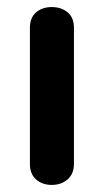

<svg xmlns="http://www.w3.org/2000/svg" viewBox="-20 -519 294 545"><path d="M64.9 -54.2V-439.9Q64.9 -468.8 82.5 -483.9Q100.1 -499 127 -499Q153.8 -499 171.9 -484.1Q189.9 -469.2 189.9 -439.9V-54.2Q189.9 -25.4 171.9 -9.8Q153.8 5.9 127 5.9Q100.1 5.9 82.5 -9.5Q64.9 -24.9 64.9 -54.2Z"/></svg>

Font: Nunito-Bold
Style: Bold
Weight: 700
Designer: Vernon Adams
Foundry: newtypography
Version: Version 3.000